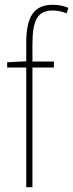

<svg xmlns="http://www.w3.org/2000/svg" viewBox="-20 -785 307 805"><path d="M206 -502V-527H116V-600C116 -701 138 -741 201 -741C220 -741 241 -737 259 -729L267 -752C250 -759 228 -765 202 -765C120 -765 90 -713 90 -604V-528L10 -524V-502H90V0H116V-502Z"/></svg>

Font: Noto Sans Kannada Condensed Thin
Style: Regular
Weight: 100
Width: 3
Designer: Jelle Bosma - Monotype Design Team
Foundry: Monotype Imaging Inc.
Version: Version 2.005